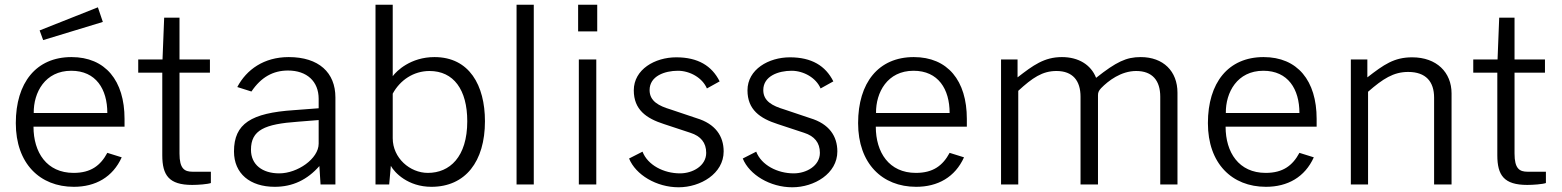

<svg xmlns="http://www.w3.org/2000/svg" viewBox="-20 -782 6624 814"><path d="M508 -245V-278C508 -440 427 -540 283 -540C133 -540 47 -431 47 -260C47 -89 149 10 293 10C385 10 458 -31 496 -115L435 -134C406 -80 365 -49 292 -49C178 -49 122 -136 122 -245ZM148 -653 163 -612 416 -689 395 -751ZM123 -303C122 -390 171 -482 282 -482C387 -482 435 -404 435 -303Z M870 -530H741V-707H676L669 -530H566V-474H668V-124C668 -39 696 2 795 2C820 2 860 -1 874 -6V-54H796C762 -54 741 -67 741 -131V-474H870Z M1145 10C1221 10 1283 -20 1334 -78L1339 0H1402V-369C1402 -474 1332 -540 1204 -540C1099 -540 1025 -487 986 -413L1046 -394C1087 -455 1138 -483 1201 -483C1281 -483 1331 -437 1331 -363V-323L1226 -315C1045 -303 972 -258 972 -140C972 -46 1040 10 1145 10ZM1164 -47C1092 -47 1044 -84 1044 -147C1044 -231 1102 -256 1243 -266L1331 -273V-173C1331 -109 1241 -47 1164 -47Z M1809 10C1953 10 2036 -97 2036 -268C2036 -420 1970 -540 1822 -540C1721 -540 1661 -481 1645 -459V-762H1572V0H1630L1637 -79C1652 -51 1709 10 1809 10ZM1794 -49C1718 -49 1645 -112 1645 -196V-385C1676 -442 1733 -481 1801 -481C1903 -481 1961 -402 1961 -268C1961 -116 1886 -49 1794 -49Z M2243 0V-762H2170V0Z M2434 -530V0H2508V-530ZM2431 -762V-649H2512V-762Z M2857 12C2950 12 3048 -46 3048 -140C3048 -205 3013 -257 2933 -281L2823 -318C2773 -333 2734 -353 2734 -400C2734 -460 2799 -482 2854 -482C2905 -482 2958 -452 2977 -407L3031 -437C2998 -503 2939 -539 2847 -539C2757 -539 2667 -488 2667 -399C2667 -317 2720 -280 2795 -256L2907 -219C2951 -205 2974 -177 2974 -134C2974 -79 2917 -47 2863 -47C2794 -47 2726 -82 2704 -139L2647 -110C2675 -41 2763 12 2857 12Z M3339 12C3432 12 3530 -46 3530 -140C3530 -205 3495 -257 3415 -281L3305 -318C3255 -333 3216 -353 3216 -400C3216 -460 3281 -482 3336 -482C3387 -482 3440 -452 3459 -407L3513 -437C3480 -503 3421 -539 3329 -539C3239 -539 3149 -488 3149 -399C3149 -317 3202 -280 3277 -256L3389 -219C3433 -205 3456 -177 3456 -134C3456 -79 3399 -47 3345 -47C3276 -47 3208 -82 3186 -139L3129 -110C3157 -41 3245 12 3339 12Z M4079 -245V-278C4079 -440 3998 -540 3854 -540C3704 -540 3618 -431 3618 -260C3618 -89 3720 10 3864 10C3956 10 4029 -31 4067 -115L4006 -134C3977 -80 3936 -49 3863 -49C3749 -49 3693 -136 3693 -245ZM3694 -303C3693 -390 3742 -482 3853 -482C3958 -482 4006 -404 4006 -303Z M4297 0V-397C4357 -452 4399 -481 4459 -481C4528 -481 4561 -440 4561 -372V0H4635V-378C4635 -390 4638 -397 4648 -408C4679 -440 4733 -481 4797 -481C4866 -481 4899 -440 4899 -372V0H4972V-389C4972 -480 4912 -540 4816 -540C4755 -540 4713 -520 4627 -452C4605 -508 4552 -540 4482 -540C4407 -540 4360 -505 4294 -454V-530H4224V0Z M5562 -245V-278C5562 -440 5481 -540 5337 -540C5187 -540 5101 -431 5101 -260C5101 -89 5203 10 5347 10C5439 10 5512 -31 5550 -115L5489 -134C5460 -80 5419 -49 5346 -49C5232 -49 5176 -136 5176 -245ZM5177 -303C5176 -390 5225 -482 5336 -482C5441 -482 5489 -404 5489 -303Z M5780 0V-393C5843 -448 5888 -477 5950 -477C6025 -477 6060 -436 6060 -368V0H6134V-386C6134 -475 6071 -539 5967 -539C5890 -539 5847 -508 5777 -454V-530H5707V0Z M6530 -530H6401V-707H6336L6329 -530H6226V-474H6328V-124C6328 -39 6356 2 6455 2C6480 2 6520 -1 6534 -6V-54H6456C6422 -54 6401 -67 6401 -131V-474H6530Z"/></svg>

Font: Cheyenne Sans Light
Style: Regular
Weight: 300
Designer: The Public Sans project authors (U.S. Web Design System), Libre Franklin designed by Pablo Impallari and Rodrigo Fuenzal
Foundry: The Cheyenne Sans Project Authors
Version: Version 2.007